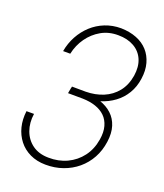

<svg xmlns="http://www.w3.org/2000/svg" viewBox="-136 -811 777 912"><g transform="rotate(20 253.0 -355.0)"><path d="M264.2 -349.1 189 -349.6 193.4 -380.9 262.7 -380.4Q311 -380.9 351.1 -397.5Q391.1 -414.1 418 -447.3Q444.8 -480.5 453.1 -530.3Q460.4 -577.6 445.6 -612.5Q430.7 -647.5 397.2 -666.5Q363.8 -685.5 317.4 -685.5Q269.5 -686 231.4 -664.3Q193.4 -642.6 167.7 -606.4Q142.1 -570.3 132.3 -524.9H96.2Q103.5 -566.4 123 -602.3Q142.6 -638.2 171.6 -664.8Q200.7 -691.4 238 -706.3Q275.4 -721.2 318.8 -721.2Q362.8 -720.2 397.5 -706.5Q432.1 -692.9 454.8 -667.7Q477.5 -642.6 487.3 -607.2Q497.1 -571.8 490.7 -528.8Q484.9 -486.3 464.8 -452.9Q444.8 -419.4 413.6 -396.5Q382.3 -373.5 344 -361.6Q305.7 -349.6 264.2 -349.1ZM191.9 -374.5H262.7Q306.2 -374 341.3 -362.3Q376.5 -350.6 401.1 -327.9Q425.8 -305.2 436.5 -271.2Q447.3 -237.3 440.9 -191.9Q434.6 -146 414.1 -108.6Q393.6 -71.3 361.6 -44.4Q329.6 -17.6 288.6 -3.2Q247.6 11.2 201.2 10.7Q157.2 10.3 122.8 -6.1Q88.4 -22.5 65.9 -51.3Q43.5 -80.1 34.2 -117.2Q24.9 -154.3 30.3 -197.3H68.4Q61.5 -150.9 75.7 -111.8Q89.8 -72.8 122.3 -49.3Q154.8 -25.9 203.1 -25.4Q254.4 -24.4 296.9 -44.4Q339.4 -64.5 367.4 -101.6Q395.5 -138.7 403.8 -189.9Q410.2 -228.5 402.1 -257.6Q394 -286.6 374.8 -305.4Q355.5 -324.2 326.7 -334Q297.9 -343.8 261.2 -344.7L186.5 -345.2Z"/></g></svg>

Font: Roboto Condensed ExtraLight
Style: Italic
Weight: 250
Italic angle: -12°
Designer: Christian Robertson
Foundry: Google
Version: Version 3.008; 2023